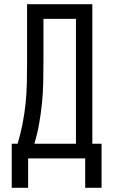

<svg xmlns="http://www.w3.org/2000/svg" viewBox="-20 -755 540 915"><path d="M36 140V-70H64Q78 -117 87.5 -165.5Q97 -214 102 -263Q107 -312 108 -361Q109 -410 109 -459V-735H420V-70H464V140H386V0H114V140ZM144 -70H342V-665H187V-459Q187 -410 186 -361Q185 -312 180 -263Q175 -214 166.5 -165.5Q158 -117 144 -70Z"/></svg>

Font: Iosevka SS04
Style: Regular
Weight: 400
Monospace: yes
Designer: Belleve Invis
Foundry: Belleve Invis
Version: Version 19.0.0; ttfautohint (v1.8.4)